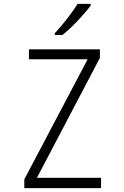

<svg xmlns="http://www.w3.org/2000/svg" viewBox="-20 -968 640 988"><path d="M105 -45 431 -663H129V-714H494V-670L170 -53H500V0H105ZM262 -797Q291 -828 325.5 -872Q360 -916 379 -948H447V-940Q423 -907 380 -861.5Q337 -816 301 -788H262Z"/></svg>

Font: Noto Sans Mono UI Light
Style: Regular
Weight: 300
Monospace: yes
Designer: Monotype Design team
Foundry: Monotype Imaging Inc.
Version: Version 1.000